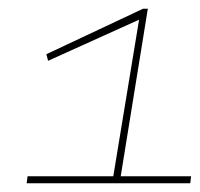

<svg xmlns="http://www.w3.org/2000/svg" viewBox="-20 -789 458 439"><path d="M41 -370 43 -386H239L298 -744L90 -650L86 -665L307 -769H318L256 -386H417L415 -370Z"/></svg>

Font: Georama Extended Thin
Style: Italic
Weight: 100
Width: 7
Italic angle: -9°
Designer: Jean-Baptiste Levee
Foundry: Production Type
Version: Version 1.000